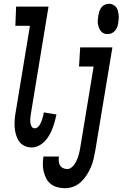

<svg xmlns="http://www.w3.org/2000/svg" viewBox="-20 -770 647 1013"><path d="M147 8Q126 8 108 -1Q90 -10 79.5 -26Q69 -42 63.5 -62Q58 -82 57 -102.5Q56 -123 58 -144Q60 -165 64 -186L138 -634H61L65 -735H236L143 -170Q141 -158 140 -146.5Q139 -135 140 -124Q141 -113 146.5 -103Q152 -93 164 -93Q172 -93 179 -99Q186 -105 190.5 -112.5Q195 -120 198 -128Q201 -136 203.5 -144Q206 -152 208 -160.5Q210 -169 211 -177L278 -166Q274 -147 269 -129Q264 -111 257 -92.5Q250 -74 240 -56.5Q230 -39 216 -24.5Q202 -10 184 -1Q166 8 147 8ZM547 -590Q536 -590 526.5 -594.5Q517 -599 511 -607Q505 -615 501.5 -625Q498 -635 496.5 -645.5Q495 -656 496 -667Q497 -678 499 -689Q501 -700 504.5 -711Q508 -722 515.5 -731.5Q523 -741 534 -745.5Q545 -750 556 -750Q566 -750 575.5 -745.5Q585 -741 592 -733Q599 -725 601.5 -715Q604 -705 605.5 -694.5Q607 -684 606.5 -673Q606 -662 604 -651Q603 -640 599 -629Q595 -618 587.5 -608.5Q580 -599 569 -594.5Q558 -590 547 -590ZM323 223Q303 223 283.5 218Q264 213 249 201.5Q234 190 225 173.5Q216 157 211 137.5Q206 118 206 98Q206 78 209 57V56H291Q289 68 290 80Q291 92 296 101.5Q301 111 312 116.5Q323 122 335 122Q346 122 356 114.5Q366 107 373 96.5Q380 86 385 75Q390 64 393.5 52.5Q397 41 399.5 29.5Q402 18 404 6L474 -419H397L403 -520H573L483 23Q479 45 474 67.5Q469 90 460 111Q451 132 438 152.5Q425 173 407.5 189.5Q390 206 368 214.5Q346 223 323 223Z"/></svg>

Font: Iosevka Extended
Style: Bold Italic
Weight: 700
Width: 7
Italic angle: -9°
Monospace: yes
Designer: Belleve Invis
Foundry: Belleve Invis
Version: Version 32.5.0; ttfautohint (v1.8.4)